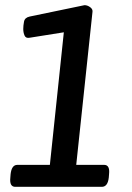

<svg xmlns="http://www.w3.org/2000/svg" viewBox="-20 -723 510 743"><path d="M39 0Q16 0 20 -36L21 -49Q25 -85 47 -85H173L227 -598L95 -577Q80 -574 75 -585.5Q70 -597 70 -611Q70 -624 73 -639.5Q76 -655 95 -659L307 -703Q318 -703 328.5 -695.5Q339 -688 338 -678L275 -85H383Q406 -85 402 -49L401 -36Q397 0 374 0Z"/></svg>

Font: Asap Condensed Condensed Medium
Style: Italic
Weight: 500
Width: 3
Italic angle: -6°
Designer: Pablo Cosgaya
Foundry: Omnibus-Type
Version: Version 3.001; ttfautohint (v1.8.4.7-5d5b)